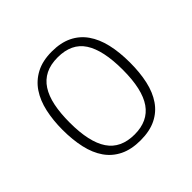

<svg xmlns="http://www.w3.org/2000/svg" viewBox="-140 -670 828 828"><g transform="rotate(-45 274.5 -256.0)"><path d="M480 -254.9Q480 -193.8 469 -144.3Q458 -94.7 433.6 -59.1Q409.2 -23.4 370.1 -4.2Q331.1 15.1 274.9 15.1Q219.2 15.1 179.9 -4.2Q140.6 -23.4 116 -58.8Q91.3 -94.2 80.1 -144Q68.8 -193.8 68.8 -254.9Q68.8 -313 79.8 -362.8Q90.8 -412.6 115.2 -449Q139.6 -485.4 179 -506.1Q218.3 -526.9 274.9 -526.9Q329.1 -526.9 367.9 -508.1Q406.7 -489.3 431.6 -453.9Q456.5 -418.5 468.3 -368.2Q480 -317.9 480 -254.9ZM436 -254.9Q436 -374 397.9 -432.6Q359.9 -491.2 274.9 -491.2Q231.4 -491.2 200.7 -475.8Q169.9 -460.4 150.4 -430.4Q130.9 -400.4 121.8 -356.4Q112.8 -312.5 112.8 -254.9Q112.8 -136.7 151.9 -78.9Q190.9 -21 274.9 -21Q356.4 -21 396.2 -78.1Q436 -135.3 436 -254.9Z"/></g></svg>

Font: Clear Sans Thin
Style: Regular
Weight: 250
Foundry: Intel Corporation
Version: Version 1.00